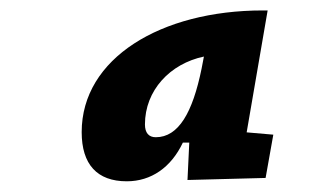

<svg xmlns="http://www.w3.org/2000/svg" viewBox="-20 -723 626 366"><path d="M481 -703.1C286.6 -703.1 135.7 -611.8 135.7 -471.2C135.7 -409.7 165 -377.4 221.7 -377.4C268.1 -377.4 306.2 -403.8 328.6 -451.2H340.8L337.4 -379.9L486.3 -383.8L501 -466.3L450.2 -470.7L490.2 -703.1ZM276.9 -461.4C263.7 -461.4 256.3 -469.7 256.3 -485.8C256.3 -550.8 304.2 -601.6 368.7 -615.2L364.3 -592.3C347.2 -508.3 320.3 -461.4 276.9 -461.4Z"/></svg>

Font: Cascadia Code NF
Style: Bold Italic
Weight: 700
Italic angle: -10°
Monospace: yes
Designer: Aaron Bell
Foundry: Saja Typeworks
Version: Version 2404.023